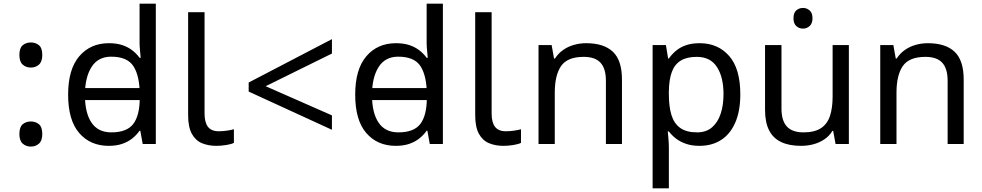

<svg xmlns="http://www.w3.org/2000/svg" viewBox="-20 -780 5321 1040"><path d="M147 -414Q121 -414 103 -430Q85 -446 85 -482Q85 -520 103 -535Q121 -550 147 -550Q173 -550 191 -535Q209 -520 209 -482Q209 -446 191 -430Q173 -414 147 -414ZM147 14Q121 14 103 -2Q85 -18 85 -54Q85 -92 103 -107Q121 -122 147 -122Q173 -122 191 -107Q209 -92 209 -54Q209 -18 191 -2Q173 14 147 14Z M398 -238V-303H774V-238ZM569 10Q469 10 409 -59.5Q349 -129 349 -267Q349 -405 409.5 -475.5Q470 -546 570 -546Q612 -546 643 -535.5Q674 -525 697 -507Q720 -489 736 -467H742Q741 -480 738.5 -505.5Q736 -531 736 -546V-760H824V0H753L740 -72H736Q720 -49 697 -30.5Q674 -12 642.5 -1Q611 10 569 10ZM583 -63Q668 -63 702.5 -109.5Q737 -156 737 -250V-266Q737 -366 704 -419.5Q671 -473 582 -473Q511 -473 475.5 -416.5Q440 -360 440 -265Q440 -169 475.5 -116Q511 -63 583 -63Z M1152 10Q1108 10 1073.5 -4.5Q1039 -19 1019 -55.5Q999 -92 999 -157V-714H1088V-165Q1088 -117 1106.5 -93Q1125 -69 1165 -69Q1187 -69 1210.5 -72.5Q1234 -76 1247 -80V-6Q1233 1 1205.5 5.5Q1178 10 1152 10Z M1327 -284V-333L1778 -568V-490L1419 -313L1778 -155V-77Z M1953 -238V-303H2329V-238ZM2124 10Q2024 10 1964 -59.5Q1904 -129 1904 -267Q1904 -405 1964.5 -475.5Q2025 -546 2125 -546Q2167 -546 2198 -535.5Q2229 -525 2252 -507Q2275 -489 2291 -467H2297Q2296 -480 2293.5 -505.5Q2291 -531 2291 -546V-760H2379V0H2308L2295 -72H2291Q2275 -49 2252 -30.5Q2229 -12 2197.5 -1Q2166 10 2124 10ZM2138 -63Q2223 -63 2257.5 -109.5Q2292 -156 2292 -250V-266Q2292 -366 2259 -419.5Q2226 -473 2137 -473Q2066 -473 2030.5 -416.5Q1995 -360 1995 -265Q1995 -169 2030.5 -116Q2066 -63 2138 -63Z M2707 10Q2663 10 2628.5 -4.5Q2594 -19 2574 -55.5Q2554 -92 2554 -157V-714H2643V-165Q2643 -117 2661.5 -93Q2680 -69 2720 -69Q2742 -69 2765.5 -72.5Q2789 -76 2802 -80V-6Q2788 1 2760.5 5.5Q2733 10 2707 10Z M3155 -546Q3251 -546 3300 -499.5Q3349 -453 3349 -349V0H3262V-343Q3262 -408 3233 -440Q3204 -472 3142 -472Q3053 -472 3019 -422Q2985 -372 2985 -278V0H2897V-536H2968L2981 -463H2986Q3004 -491 3030.5 -509.5Q3057 -528 3089 -537Q3121 -546 3155 -546Z M3770 -546Q3869 -546 3929.5 -477Q3990 -408 3990 -269Q3990 -178 3962.5 -115.5Q3935 -53 3885.5 -21.5Q3836 10 3769 10Q3728 10 3696 -1Q3664 -12 3641.5 -29.5Q3619 -47 3603 -68H3597Q3599 -51 3601 -25Q3603 1 3603 20V240H3515V-536H3587L3599 -463H3603Q3619 -486 3641.5 -505Q3664 -524 3695.5 -535Q3727 -546 3770 -546ZM3754 -472Q3700 -472 3667 -451.5Q3634 -431 3619 -390Q3604 -349 3603 -286V-269Q3603 -203 3617 -157Q3631 -111 3664.5 -87Q3698 -63 3756 -63Q3805 -63 3836.5 -90Q3868 -117 3883.5 -163.5Q3899 -210 3899 -270Q3899 -362 3863.5 -417Q3828 -472 3754 -472Z M4330 -737Q4350 -737 4365.5 -723.5Q4381 -710 4381 -681Q4381 -653 4365.5 -639Q4350 -625 4330 -625Q4308 -625 4293 -639Q4278 -653 4278 -681Q4278 -710 4293 -723.5Q4308 -737 4330 -737ZM4578 -536V0H4506L4493 -71H4489Q4472 -43 4445 -25Q4418 -7 4386 1.5Q4354 10 4319 10Q4255 10 4211.5 -10.5Q4168 -31 4146 -74Q4124 -117 4124 -185V-536H4213V-191Q4213 -127 4242 -95Q4271 -63 4332 -63Q4392 -63 4426.5 -85.5Q4461 -108 4475.5 -151.5Q4490 -195 4490 -257V-536Z M5006 -546Q5102 -546 5151 -499.5Q5200 -453 5200 -349V0H5113V-343Q5113 -408 5084 -440Q5055 -472 4993 -472Q4904 -472 4870 -422Q4836 -372 4836 -278V0H4748V-536H4819L4832 -463H4837Q4855 -491 4881.5 -509.5Q4908 -528 4940 -537Q4972 -546 5006 -546Z"/></svg>

Font: hexuhindi05
Style: Book
Weight: 400
Designer: Jelle Bosma - Monotype Design Team
Foundry: Monotype Imaging Inc.
Version: Version 2.003